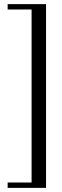

<svg xmlns="http://www.w3.org/2000/svg" viewBox="-20 -760 302 930"><path d="M17 150V124H133V-714H17V-740H203V150Z"/></svg>

Font: Spectral SC
Style: Bold
Weight: 700
Designer: Jean-Baptiste Levee
Foundry: Production Type
Version: Version 2.001